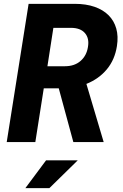

<svg xmlns="http://www.w3.org/2000/svg" viewBox="-20 -740 640 1000"><path d="M129 -720H369Q428 -720 472.5 -704.5Q517 -689 545.5 -660.5Q574 -632 585.5 -591.5Q597 -551 589 -500Q578 -429 536.5 -379Q495 -329 430 -303L520 0H362L286 -280H208L164 0H15ZM318 -395Q368 -395 399.5 -422.5Q431 -450 438 -495Q446 -540 422.5 -567.5Q399 -595 349 -595H258L227 -395ZM385 95 237 240H112L220 95Z"/></svg>

Font: JetBrains Mono ExtraBold
Style: Italic
Weight: 800
Designer: Philipp Nurullin, Konstantin Bulenkov
Foundry: JetBrains
Version: Version 1.000; ttfautohint (v1.8.3)